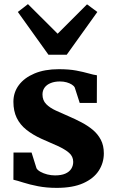

<svg xmlns="http://www.w3.org/2000/svg" viewBox="-20 -900 558 931"><path d="M255 11Q205.5 11 164.5 3Q123.5 -5 93.2 -14.8Q63 -24.5 45 -28.5L45.5 -160.5H133L157 -84Q162 -75 176.2 -67Q190.5 -59 209.2 -54.2Q228 -49.5 246.5 -49.5Q277 -49.5 296.5 -58Q316 -66.5 325.5 -81.5Q335 -96.5 335 -115Q335 -141.5 314.8 -159Q294.5 -176.5 259.8 -192.2Q225 -208 180 -227.5Q138.5 -246.5 108 -270.8Q77.5 -295 61.2 -328.2Q45 -361.5 45 -406.5Q45 -452 71.5 -487.5Q98 -523 147.5 -543.8Q197 -564.5 265 -564.5Q315 -564.5 350.2 -557.8Q385.5 -551 409.8 -544Q434 -537 450 -535L449.5 -401H366.5L342.5 -475.5Q338.5 -483.5 328.2 -490Q318 -496.5 303.2 -500.8Q288.5 -505 270.5 -505Q245 -505 225.8 -497.2Q206.5 -489.5 196.2 -475.2Q186 -461 186 -442Q186 -413.5 204 -395.2Q222 -377 251 -363.8Q280 -350.5 312.5 -336.5Q344 -323 374.5 -307Q405 -291 429.5 -270.8Q454 -250.5 468.8 -222.5Q483.5 -194.5 483.5 -156.5Q483.5 -110.5 459 -72.5Q434.5 -34.5 384 -11.8Q333.5 11 255 11ZM215 -634.5 66.5 -842 115.5 -880 259.5 -736.5 402 -879 452 -842 303.5 -634.5Z"/></svg>

Font: Merriweather 28pt ExtraBold
Style: Regular
Weight: 800
Version: Version 2.100